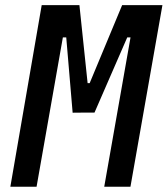

<svg xmlns="http://www.w3.org/2000/svg" viewBox="-20 -713 640 733"><path d="M281.7 -283.2 316.4 -395.5H322.3L446.3 -693.4H515.6L494.1 -570.3H465.8L340.8 -283.2ZM19.5 0 139.2 -693.4H241.7L119.6 0ZM257.3 -282.7 232.9 -570.3H204.6L226.1 -693.4H283.2L314.5 -395.5H318.4L308.1 -283.2ZM377.9 0 500 -693.4H600.1L478 0Z"/></svg>

Font: Cascadia Code PL
Style: Italic
Weight: 400
Italic angle: -10°
Monospace: yes
Designer: Aaron Bell
Foundry: Saja Typeworks
Version: Version 2404.023